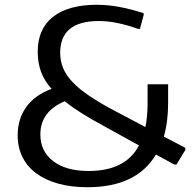

<svg xmlns="http://www.w3.org/2000/svg" viewBox="-20 -773 814 804"><path d="M346 11Q278 11 224 -4Q170 -19 132 -47Q94 -75 74 -115.5Q54 -156 54 -206Q54 -275 90 -325Q126 -375 196 -401Q164 -437 151 -474.5Q138 -512 138 -557Q138 -652 202 -702.5Q266 -753 386 -753Q430 -753 477 -744.5Q524 -736 581 -718L582 -712L566 -652H558Q510 -669 470 -677Q430 -685 394 -685Q232 -685 232 -552Q232 -518 244.5 -487.5Q257 -457 285 -428Q313 -399 357 -369.5Q401 -340 464 -307L589 -241Q598 -286 598 -342V-420H684V-343Q684 -262 666 -201L756 -154V-145L719 -84H710L633 -126Q552 11 346 11ZM419 -243Q365 -272 323.5 -298Q282 -324 251 -349Q149 -306 149 -210Q149 -139 203 -98Q257 -57 351 -57Q506 -57 562 -164Z"/></svg>

Font: Encode Sans Wide
Style: Regular
Weight: 400
Designer: Pablo Impallari, Andres Torresi
Foundry: Pablo Impallari, Andres Torresi
Version: Version 1.000; ttfautohint (v1.00) -l 8 -r 50 -G 200 -x 14 -